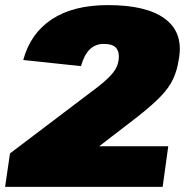

<svg xmlns="http://www.w3.org/2000/svg" viewBox="-38 -732 724 752"><path d="M1 -131 343 -390Q365 -407 380 -421Q395 -435 404.5 -447Q414 -459 419 -470Q424 -481 426 -494L427 -500Q430 -528 417 -544Q404 -560 368 -560Q336 -560 314 -539Q292 -518 279 -473L53 -497Q81 -601 165 -656.5Q249 -712 385 -712Q534 -712 606 -660Q678 -608 664 -510L662 -498Q656 -457 640 -422.5Q624 -388 590.5 -353.5Q557 -319 501 -275L197 -41L155 -159H621L599 0H-18Z"/></svg>

Font: Pathway Extreme SemiCondensed Black
Style: Italic
Weight: 900
Width: 4
Italic angle: -8°
Version: Version 1.001;gftools[0.9.26]